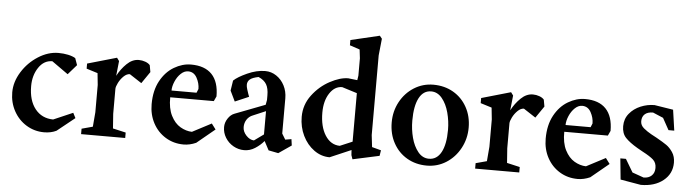

<svg xmlns="http://www.w3.org/2000/svg" viewBox="-45 -873 3848 1067"><g transform="rotate(5 1879.0 -339.5)"><path d="M28.3 -198.2Q28.3 -256.8 63 -312.5Q97.7 -368.2 152.8 -403.3Q208 -438.5 265.6 -438.5Q293.9 -438.5 319.3 -433.1Q344.7 -427.7 360.4 -418L374 -379.9L326.2 -325.2L235.4 -389.6Q188.5 -389.6 159.2 -345.7Q129.9 -301.8 129.9 -242.2Q129.9 -162.1 167 -115.2Q204.1 -68.4 267.6 -67.4L376 -114.3L390.6 -85.9L292 -6.8Q261.7 7.8 223.6 7.8Q169.9 7.8 125 -19.5Q80.1 -46.9 54.2 -94.2Q28.3 -141.6 28.3 -198.2Z M429.7 -30.3 491.2 -46.9 498 -127.9V-280.3L491.2 -345.7L428.7 -365.2V-393.6L591.8 -440.4L604.5 -422.9L595.7 -339.8Q616.2 -378.9 647 -408.7Q677.7 -438.5 713.9 -438.5Q732.4 -438.5 750 -432.1Q767.6 -425.8 776.4 -415L783.2 -377L738.3 -311.5L670.9 -355.5Q653.3 -355.5 636.2 -338.9Q619.1 -322.3 608.4 -300.8Q597.7 -279.3 597.7 -267.6V-127.9L603.5 -46.9L675.8 -30.3V0H429.7Z M805.7 -200.2Q805.7 -276.4 835 -330.1Q864.3 -383.8 910.6 -411.1Q957 -438.5 1004.9 -438.5Q1082 -438.5 1121.6 -397Q1161.1 -355.5 1161.1 -274.4L1148.4 -247.1H905.3Q904.3 -185.5 924.8 -145Q945.3 -104.5 977.1 -85.9Q1008.8 -67.4 1042 -66.4L1148.4 -122.1L1171.9 -90.8L1071.3 -7.8Q1036.1 7.8 1002 7.8Q946.3 7.8 901.4 -19.5Q856.4 -46.9 831.1 -94.2Q805.7 -141.6 805.7 -200.2ZM1048.8 -285.2 1057.6 -306.6Q1057.6 -338.9 1041 -369.1Q1024.4 -399.4 992.2 -399.4Q970.7 -399.4 951.7 -381.3Q932.6 -363.3 920.9 -335.9Q909.2 -308.6 909.2 -285.2Z M1217.8 -108.4Q1217.8 -133.8 1232.9 -156.7Q1248 -179.7 1269.5 -187.5L1437.5 -252L1442.4 -279.3V-304.7Q1442.4 -343.8 1429.2 -366.2Q1416 -388.7 1384.8 -402.3Q1350.6 -395.5 1336.9 -383.8Q1323.2 -372.1 1323.2 -353.5Q1323.2 -342.8 1328.1 -327.6Q1333 -312.5 1336.4 -302.2Q1339.8 -292 1341.8 -288.1L1264.6 -254.9L1236.3 -313.5L1245.1 -370.1Q1267.6 -391.6 1319.3 -415Q1371.1 -438.5 1418.9 -438.5Q1453.1 -438.5 1481.4 -419.4Q1509.8 -400.4 1526.4 -368.2Q1543 -335.9 1543 -296.9V-100.6L1562.5 -68.4L1596.7 -74.2L1601.6 -39.1L1530.3 9.8L1475.6 -1L1449.2 -50.8Q1428.7 -26.4 1400.4 -8.3Q1372.1 9.8 1339.8 9.8Q1307.6 9.8 1279.3 -6.3Q1251 -22.5 1234.4 -49.8Q1217.8 -77.1 1217.8 -108.4ZM1442.4 -86.9V-216.8L1371.1 -186.5Q1350.6 -178.7 1338.4 -160.2Q1326.2 -141.6 1326.2 -118.2Q1326.2 -92.8 1346.2 -71.3Q1366.2 -49.8 1389.6 -48.8Z M2097.7 -55.7 2092.8 -24.4 1944.3 7.8 1936.5 -14.6 1934.6 -43 1816.4 7.8Q1769.5 7.8 1729.5 -21Q1689.5 -49.8 1666 -98.1Q1642.6 -146.5 1642.6 -203.1Q1642.6 -270.5 1683.1 -324.2Q1723.6 -377.9 1780.3 -408.2Q1836.9 -438.5 1881.8 -438.5L1932.6 -432.6L1936.5 -458V-554.7L1930.7 -603.5L1875 -622.1V-651.4L2036.1 -689.5L2048.8 -673.8L2039.1 -580.1V-135.7L2046.9 -69.3ZM1936.5 -360.4 1852.5 -386.7Q1810.5 -386.7 1782.7 -344.2Q1754.9 -301.8 1754.9 -236.3Q1754.9 -158.2 1785.6 -109.9Q1816.4 -61.5 1867.2 -60.5L1936.5 -89.8Z M2143.6 -215.8Q2143.6 -278.3 2171.9 -330.6Q2200.2 -382.8 2249 -413.6Q2297.9 -444.3 2356.4 -444.3Q2418.9 -444.3 2467.8 -416Q2516.6 -387.7 2544.4 -337.4Q2572.3 -287.1 2572.3 -223.6Q2572.3 -161.1 2543.5 -107.9Q2514.6 -54.7 2465.8 -23.9Q2417 6.8 2358.4 6.8Q2296.9 6.8 2248 -21.5Q2199.2 -49.8 2171.4 -100.6Q2143.6 -151.4 2143.6 -215.8ZM2459 -201.2Q2459 -250 2446.3 -297.4Q2433.6 -344.7 2408.2 -375.5Q2382.8 -406.2 2347.7 -406.2Q2303.7 -406.2 2280.3 -361.8Q2256.8 -317.4 2256.8 -235.4Q2256.8 -186.5 2269 -140.1Q2281.2 -93.8 2306.2 -63Q2331.1 -32.2 2367.2 -32.2Q2411.1 -32.2 2435.1 -76.2Q2459 -120.1 2459 -201.2Z M2627.9 -30.3 2689.5 -46.9 2696.3 -127.9V-280.3L2689.5 -345.7L2627 -365.2V-393.6L2790 -440.4L2802.7 -422.9L2793.9 -339.8Q2814.5 -378.9 2845.2 -408.7Q2876 -438.5 2912.1 -438.5Q2930.7 -438.5 2948.2 -432.1Q2965.8 -425.8 2974.6 -415L2981.4 -377L2936.5 -311.5L2869.1 -355.5Q2851.6 -355.5 2834.5 -338.9Q2817.4 -322.3 2806.6 -300.8Q2795.9 -279.3 2795.9 -267.6V-127.9L2801.8 -46.9L2874 -30.3V0H2627.9Z M3003.9 -200.2Q3003.9 -276.4 3033.2 -330.1Q3062.5 -383.8 3108.9 -411.1Q3155.3 -438.5 3203.1 -438.5Q3280.3 -438.5 3319.8 -397Q3359.4 -355.5 3359.4 -274.4L3346.7 -247.1H3103.5Q3102.5 -185.5 3123 -145Q3143.6 -104.5 3175.3 -85.9Q3207 -67.4 3240.2 -66.4L3346.7 -122.1L3370.1 -90.8L3269.5 -7.8Q3234.4 7.8 3200.2 7.8Q3144.5 7.8 3099.6 -19.5Q3054.7 -46.9 3029.3 -94.2Q3003.9 -141.6 3003.9 -200.2ZM3247.1 -285.2 3255.9 -306.6Q3255.9 -338.9 3239.3 -369.1Q3222.7 -399.4 3190.4 -399.4Q3168.9 -399.4 3149.9 -381.3Q3130.9 -363.3 3119.1 -335.9Q3107.4 -308.6 3107.4 -285.2Z M3438.5 -9.8 3426.8 -127H3458L3501 -54.7L3564.5 -32.2Q3592.8 -32.2 3609.4 -47.9Q3626 -63.5 3626 -90.8Q3626 -120.1 3607.4 -136.7Q3588.9 -153.3 3547.9 -174.8L3516.6 -192.4Q3471.7 -218.8 3449.2 -242.7Q3426.8 -266.6 3426.8 -306.6Q3426.8 -347.7 3451.2 -377.4Q3475.6 -407.2 3513.2 -422.9Q3550.8 -438.5 3589.8 -438.5H3590.8L3695.3 -421.9L3711.9 -306.6H3679.7L3643.6 -372.1L3585.9 -396.5Q3555.7 -396.5 3540 -382.3Q3524.4 -368.2 3524.4 -342.8Q3524.4 -320.3 3543.9 -304.2Q3563.5 -288.1 3586.4 -275.4Q3609.4 -262.7 3617.2 -258.8Q3655.3 -237.3 3674.3 -224.1Q3693.4 -210.9 3709.5 -187Q3725.6 -163.1 3725.6 -128.9Q3725.6 -67.4 3677.7 -28.8Q3629.9 9.8 3552.7 9.8Z"/></g></svg>

Font: Comprehension Dark
Style: Regular
Weight: 700
Designer: Alfredo Marco Pradil
Foundry: Alfredo Marco Pradil
Version: 1.0